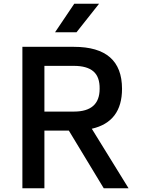

<svg xmlns="http://www.w3.org/2000/svg" viewBox="-20 -1009 755 1029"><path d="M511 -989 390 -836H275L378 -989ZM536 0 349 -309H218V0H100V-758H376Q634 -758 634 -533Q634 -356 472 -319L669 0ZM218 -656V-411H376Q514 -411 514 -533Q515 -597 480.5 -626.5Q446 -656 376 -656Z"/></svg>

Font: Biryani DemiBold
Style: Regular
Weight: 600
Designer: Dan Reynolds and Mathieu Réguer
Foundry: Dan Reynolds and Mathieu Réguer
Version: Version 1.003;PS 001.003;hotconv 1.0.70;makeotf.lib2.5.58329